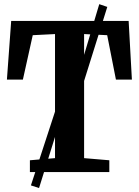

<svg xmlns="http://www.w3.org/2000/svg" viewBox="-20 -846 682 944"><path d="M250.5 -68.5V-678.5L141 -673L92.5 -454.5H14L35 -743H612.5L628.5 -454.5H550L507 -673L393.5 -678.5V-68.5L517.5 -58V0H127V-58ZM132 65.5 279 -384.5 343.5 -409 468 -825.5 507.5 -812 377.5 -397 312 -369.5 172 78.5Z"/></svg>

Font: Merriweather 24pt SemiCondensed
Style: Bold
Weight: 700
Width: 4
Designer: Eben Sorkin
Foundry: Eben Sorkin
Version: Version 2.100